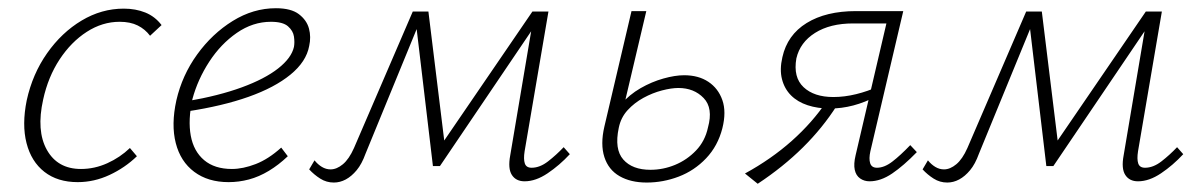

<svg xmlns="http://www.w3.org/2000/svg" viewBox="-20 -437 2922 467"><path d="M169 6Q120 6 88 -19Q56 -44 44.5 -89Q33 -134 45 -193Q59 -257 94.5 -307.5Q130 -358 178.5 -387Q227 -416 281 -416Q310 -416 333.5 -406.5Q357 -397 373 -376L345 -350Q333 -366 315 -375Q297 -384 271 -384Q229 -384 191 -359.5Q153 -335 125 -292.5Q97 -250 85 -195Q68 -119 94 -72.5Q120 -26 177 -26Q210 -26 241 -40Q272 -54 296 -77L313 -57Q284 -29 246.5 -11.5Q209 6 169 6Z M536 6Q486 6 452.5 -19Q419 -44 407.5 -89Q396 -134 409 -193Q423 -254 459.5 -304.5Q496 -355 546 -386Q596 -417 651 -417Q688 -417 707 -402.5Q726 -388 731.5 -367.5Q737 -347 732 -325Q725 -287 686.5 -255.5Q648 -224 584.5 -201.5Q521 -179 435 -166L436 -191Q512 -204 568 -224.5Q624 -245 656.5 -270.5Q689 -296 695 -323Q697 -334 695 -348Q693 -362 680.5 -373Q668 -384 639 -384Q595 -384 556 -357Q517 -330 489 -287Q461 -244 448 -196Q437 -145 444 -107Q451 -69 476.5 -47.5Q502 -26 544 -26Q571 -26 602 -38Q633 -50 664 -78L680 -57Q658 -36 634 -21.5Q610 -7 585.5 -0.5Q561 6 536 6Z M1256 4Q1235 4 1225 -11.5Q1215 -27 1221 -59L1277 -391L1295 -395L1050 -33H1033L991 -387L1002 -409H1022L1063 -75L1048 -77L1275 -409H1314L1256 -69Q1253 -50 1256.5 -39.5Q1260 -29 1273 -29Q1293 -29 1313 -44.5Q1333 -60 1351 -79L1366 -62Q1341 -35 1312 -15.5Q1283 4 1256 4ZM792 7Q774 7 759 -2.5Q744 -12 732 -25L745 -47Q753 -37 763 -31Q773 -25 784 -25Q799 -25 814 -37.5Q829 -50 841 -77L984 -409H1011L869 -63Q860 -38 847.5 -23Q835 -8 821 -0.5Q807 7 792 7Z M1553 7Q1514 7 1487 -8.5Q1460 -24 1450 -55Q1440 -86 1450 -129L1516 -410H1552L1485 -126Q1474 -74 1496 -49Q1518 -24 1562 -24Q1593 -24 1622 -36Q1651 -48 1673 -71Q1695 -94 1702 -127Q1715 -174 1691.5 -198.5Q1668 -223 1630 -223Q1613 -223 1590 -217Q1567 -211 1545 -199Q1523 -187 1506.5 -169Q1490 -151 1485 -126H1460Q1469 -159 1490 -183Q1511 -207 1538 -222.5Q1565 -238 1593.5 -246Q1622 -254 1644 -254Q1679 -254 1703 -238Q1727 -222 1737 -193.5Q1747 -165 1737 -125Q1726 -82 1697.5 -52Q1669 -22 1631 -7.5Q1593 7 1553 7Z M2095 4Q2082 4 2072 -3Q2062 -10 2059 -24Q2056 -38 2061 -59L2136 -380H2055Q1999 -380 1962.5 -357Q1926 -334 1917 -295Q1909 -249 1934.5 -225Q1960 -201 2007 -201Q2034 -201 2062.5 -208Q2091 -215 2117 -227L2112 -203Q2084 -188 2055.5 -180.5Q2027 -173 1998 -173Q1969 -173 1944.5 -181Q1920 -189 1904 -205Q1888 -221 1882 -244.5Q1876 -268 1883 -298Q1895 -352 1942 -381Q1989 -410 2062 -410H2177L2097 -69Q2093 -51 2096.5 -40Q2100 -29 2113 -29Q2131 -29 2150.5 -44Q2170 -59 2194 -84L2210 -67Q2178 -34 2150 -15Q2122 4 2095 4ZM1823 10 1792 -15Q1856 -50 1906 -94.5Q1956 -139 1991 -191L2016 -181Q1981 -126 1933 -78.5Q1885 -31 1823 10Z M2748 4Q2727 4 2717 -11.5Q2707 -27 2713 -59L2769 -391L2787 -395L2542 -33H2525L2483 -387L2494 -409H2514L2555 -75L2540 -77L2767 -409H2806L2748 -69Q2745 -50 2748.5 -39.5Q2752 -29 2765 -29Q2785 -29 2805 -44.5Q2825 -60 2843 -79L2858 -62Q2833 -35 2804 -15.5Q2775 4 2748 4ZM2284 7Q2266 7 2251 -2.5Q2236 -12 2224 -25L2237 -47Q2245 -37 2255 -31Q2265 -25 2276 -25Q2291 -25 2306 -37.5Q2321 -50 2333 -77L2476 -409H2503L2361 -63Q2352 -38 2339.5 -23Q2327 -8 2313 -0.5Q2299 7 2284 7Z"/></svg>

Font: Ysabeau ExtraLight
Style: Italic
Weight: 250
Italic angle: -12°
Version: Version 2.000;gftools[0.9.27.dev2+g8671c4b]